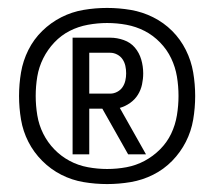

<svg xmlns="http://www.w3.org/2000/svg" viewBox="-20 -891 540 484"><path d="M250 -465Q226 -465 201.5 -469.5Q177 -474 155.5 -485.5Q134 -497 117 -514.5Q100 -532 89 -554Q78 -576 74 -600.5Q70 -625 70 -649Q70 -674 74 -698Q78 -722 89 -744Q100 -766 117 -784Q134 -802 155.5 -813Q177 -824 201.5 -828.5Q226 -833 250 -833Q275 -833 299 -828.5Q323 -824 344.5 -813Q366 -802 383.5 -784Q401 -766 411.5 -744Q422 -722 426 -698Q430 -674 430 -649Q430 -625 426 -600.5Q422 -576 411.5 -554Q401 -532 383.5 -514.5Q366 -497 344.5 -485.5Q323 -474 299 -469.5Q275 -465 250 -465ZM163 -502H205V-617H238L303 -502H348L282 -619Q296 -623 308 -631.5Q320 -640 327.5 -652Q335 -664 338 -678Q341 -692 341 -706Q341 -724 336 -741Q331 -758 320 -771Q309 -784 292 -790Q275 -796 258 -796H163ZM258 -655H205V-758H258Q267 -758 275.5 -753.5Q284 -749 289 -741.5Q294 -734 296 -725Q298 -716 298 -706Q298 -697 296 -688Q294 -679 289 -671.5Q284 -664 275.5 -659.5Q267 -655 258 -655ZM250 -427Q280 -427 309.5 -432Q339 -437 366 -450.5Q393 -464 414 -485.5Q435 -507 448.5 -533.5Q462 -560 467 -589.5Q472 -619 472 -649Q472 -679 467 -708.5Q462 -738 448.5 -765Q435 -792 414 -813Q393 -834 366 -847.5Q339 -861 309.5 -866Q280 -871 250 -871Q220 -871 190.5 -866Q161 -861 134.5 -847.5Q108 -834 86.5 -813Q65 -792 51.5 -765Q38 -738 33 -708.5Q28 -679 28 -649Q28 -619 33 -589.5Q38 -560 51.5 -533.5Q65 -507 86.5 -485.5Q108 -464 134.5 -450.5Q161 -437 190.5 -432Q220 -427 250 -427Z"/></svg>

Font: Iosevka SS09 Light
Style: Regular
Weight: 300
Monospace: yes
Designer: Belleve Invis
Foundry: Belleve Invis
Version: Version 5.2.1; ttfautohint (v1.8.3)